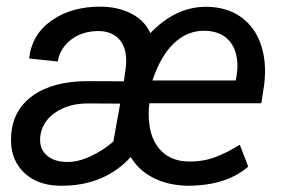

<svg xmlns="http://www.w3.org/2000/svg" viewBox="-20 -559 864 588"><path d="M554.7 9.8Q495.6 8.8 450.4 -13.9Q405.3 -36.6 380.4 -78.1Q297.9 11.7 163.1 9.8Q91.8 8.8 50.5 -33.4Q9.3 -75.7 14.2 -144.5Q19 -222.7 81.1 -266.6Q143.1 -310.5 249 -310.5L359.4 -310.1L365.2 -352.1Q371.1 -402.8 350.1 -432.4Q329.1 -461.9 285.2 -463.9Q234.4 -464.8 199.2 -438.7Q164.1 -412.6 156.7 -370.6L69.3 -379.9Q77.1 -453.6 138.7 -496.6Q200.2 -539.6 291 -538.6Q344.2 -537.6 384 -516.4Q423.8 -495.1 440.4 -457.5Q519.5 -540 614.3 -538.1Q676.3 -537.1 718.8 -506.3Q761.2 -475.6 779.3 -421.6Q797.4 -367.7 789.1 -300.3L780.3 -242.7H437.5Q433.1 -209.5 437.5 -178.2Q443.8 -126 475.3 -95.5Q506.8 -64.9 557.6 -64.5Q601.6 -63.5 639.9 -78.1Q678.2 -92.8 714.4 -115.7L740.2 -48.8Q672.9 9.8 554.7 9.8ZM183.1 -63Q217.3 -62 256.1 -79.8Q294.9 -97.7 327.1 -125.5L348.1 -241.7L249 -242.2Q190.4 -242.2 149.9 -214.6Q109.4 -187 103.5 -142.6Q99.1 -106.4 121.1 -85.2Q143.1 -64 183.1 -63ZM609.4 -464.8Q555.7 -466.3 514.2 -428Q472.7 -389.6 446.8 -312.5H701.7L704.6 -328.1Q709 -355 705.6 -379.4Q700.2 -418.5 675.3 -440.9Q650.4 -463.4 609.4 -464.8Z"/></svg>

Font: RobotoDraft
Style: Italic
Weight: 400
Italic angle: -12°
Version: Version 2.001101; 2014